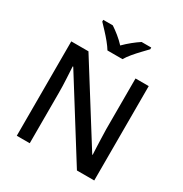

<svg xmlns="http://www.w3.org/2000/svg" viewBox="-211 -1099 1197 1258"><g transform="rotate(30 388.0 -470.5)"><path d="M681 0H550L189 -577H185Q187 -537 190 -485.5Q193 -434 193 -380V0H95V-714H225L585 -140H588Q587 -161 585.5 -193Q584 -225 583 -261.5Q582 -298 581 -330V-714H681ZM330 -781Q316 -804 294 -831Q272 -858 248 -883.5Q224 -909 206 -928V-941H278Q304 -924 332.5 -901Q361 -878 386 -851Q413 -878 441.5 -901Q470 -924 496 -941H569V-928Q551 -909 526.5 -883.5Q502 -858 479.5 -831Q457 -804 444 -781Z"/></g></svg>

Font: Noto Sans Telugu Medium
Style: Regular
Weight: 500
Designer: Jelle Bosma - Monotype Design Team
Foundry: Monotype Imaging Inc.
Version: Version 2.005; ttfautohint (v1.8.4.7-5d5b)